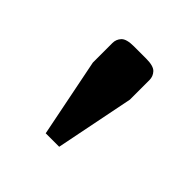

<svg xmlns="http://www.w3.org/2000/svg" viewBox="-87 -722 403 403"><g transform="rotate(45 115.0 -520.0)"><path d="M95 -390 60 -565V-623Q60 -634 67.5 -642Q75 -650 97 -650H133Q155 -650 162.5 -642Q170 -634 170 -623V-565L135 -390Z"/></g></svg>

Font: Changa
Style: Regular
Weight: 400
Designer: Eduardo Rodriguez Tunni
Foundry: Eduardo Rodriguez Tunni
Version: Version 3.003